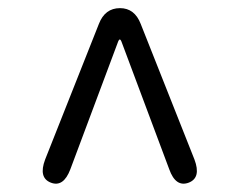

<svg xmlns="http://www.w3.org/2000/svg" viewBox="-20 -767 589 472"><path d="M105 -318Q74 -330 91 -375L223 -708Q238 -747 275 -747Q311 -747 326 -708L458 -375Q475 -330 444 -318Q412 -306 396 -351L280 -661Q277 -670 274.5 -670Q272 -670 269 -661L153 -351Q136 -306 105 -318Z"/></svg>

Font: Resource Han Rounded JP Normal
Style: Regular
Weight: 350
Designer: Cyano Hao (round all glyphs); Ryoko NISHIZUKA 西塚涼子 (kana, bopomofo & ideographs); Paul D. Hunt (Latin, Greek & Cyrillic)
Foundry: Cyano Hao
Version: 0.990